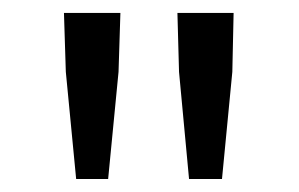

<svg xmlns="http://www.w3.org/2000/svg" viewBox="-20 -710 466 299"><path d="M82.5 -598.1 79.6 -689.9H167.5L164.6 -598.1L148.4 -431.2H98.6ZM258.8 -598.1 256.3 -689.9H343.8L341.8 -598.1L325.7 -431.2H274.4Z"/></svg>

Font: Pyidaungsu Numbers
Style: Regular
Weight: 400
Designer: Sun Tun
Foundry: MCF
Version: Version 2.053; ttfautohint (v1.8.2)